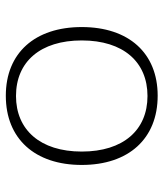

<svg xmlns="http://www.w3.org/2000/svg" viewBox="29 -580 562 660"><g transform="rotate(-90 310.0 -250.0)"><path d="M73 -250C73 -89 163 11 311 11C458 11 547 -89 547 -250C547 -411 458 -511 311 -511C163 -511 73 -411 73 -250ZM119 -250C119 -393 194 -476 310 -476C428 -476 501 -392 501 -250C501 -107 427 -24 310 -24C193 -24 119 -107 119 -250Z"/></g></svg>

Font: Perun ExtraLight
Style: Regular
Weight: 200
Foundry: Copyright (c) Stefan Peev, Context Ltd, 2016
Version: Version 1.089